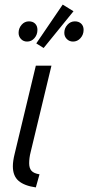

<svg xmlns="http://www.w3.org/2000/svg" viewBox="-20 -808 384 836"><path d="M136 8Q86 1 61 -20.5Q36 -42 36 -84Q36 -107 44 -139L136 -522H204L114 -148Q110 -133 108.5 -120.5Q107 -108 107 -97Q107 -76 117 -64.5Q127 -53 152 -49ZM170 -599 138 -619 253 -788 300 -759ZM98 -627Q82 -627 71.5 -638Q61 -649 61 -665Q61 -685 74 -700Q87 -715 106 -715Q123 -715 133 -705Q143 -695 143 -678Q143 -657 130 -642Q117 -627 98 -627ZM298 -627Q282 -627 271 -638Q260 -649 260 -665Q260 -685 273.5 -700Q287 -715 306 -715Q323 -715 333.5 -705Q344 -695 344 -678Q344 -657 330.5 -642Q317 -627 298 -627Z"/></svg>

Font: Ubuntu Sans Condensed
Style: Italic
Weight: 400
Width: 3
Italic angle: -13.5°
Designer: Dalton Maag Ltd
Foundry: Dalton Maag Ltd
Version: Version 1.006; ttfautohint (v1.8.4.7-5d5b)